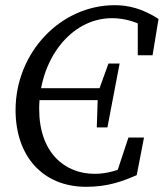

<svg xmlns="http://www.w3.org/2000/svg" viewBox="-20 -705 633 740"><path d="M111 -319H385L393 -365H120L111 -319ZM353 -214H394L441 -460H398L360 -355L357 -335L353 -214ZM312 15C397 15 454 -7 507 -30L535 -175H475L427 -30L483 -71C441 -50 394 -35 345 -35C229 -35 131 -117 131 -285C131 -474 252 -635 412 -635C461 -635 517 -619 552 -591L511 -632V-492H568L591 -632C529 -672 475 -685 422 -685C213 -685 40 -502 40 -281C40 -103 145 15 312 15Z"/></svg>

Font: Source Serif 4 Variable
Style: Italic
Weight: 400
Italic angle: -12°
Designer: Frank Grießhammer
Foundry: Adobe Systems Incorporated
Version: Version 4.004;hotconv 1.0.116;makeotfexe 2.5.65601